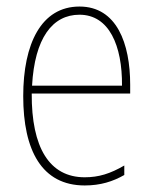

<svg xmlns="http://www.w3.org/2000/svg" viewBox="-20 -557 468 587"><path d="M223 -537C106 -537 51 -423 51 -263C51 -97 108 10 239 10C287 10 325 -2 360 -22V-51C317 -26 282 -15 239 -15C131 -15 76 -106 77 -271H378V-298C378 -424 337 -537 223 -537ZM223 -512C314 -512 354 -417 353 -295H78C86 -440 140 -512 223 -512Z"/></svg>

Font: Noto Sans Gujarati UI Condensed Thin
Style: Regular
Weight: 100
Width: 3
Designer: Jelle Bosma - Monotype Design Team, Universal Thirst
Foundry: Monotype Imaging Inc.
Version: Version 2.106